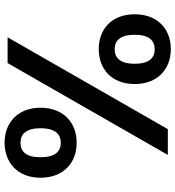

<svg xmlns="http://www.w3.org/2000/svg" viewBox="16 -765 762 834"><g transform="rotate(-90 397.0 -348.0)"><path d="M194 -709C107 -709 42 -652 42 -553C42 -453 107 -396 194 -396C281 -396 346 -453 346 -553C346 -652 281 -709 194 -709ZM131 -553C131 -615 155 -640 194 -640C232 -640 257 -615 257 -553C257 -491 232 -465 194 -465C155 -465 131 -491 131 -553ZM141 0H253L652 -696H540ZM449 -144C449 -44 514 13 601 13C687 13 752 -44 752 -144C752 -244 687 -300 601 -300C514 -300 449 -244 449 -144ZM537 -144C537 -206 562 -231 600 -231C638 -231 663 -206 663 -144C663 -82 638 -57 600 -57C562 -57 537 -82 537 -144Z"/></g></svg>

Font: Malmofest Medium
Style: Regular
Weight: 500
Designer: Jonny Pinhorn (Poppins), Kolossal
Version: Version 1.004;Glyphs 3.1.2 (3151)